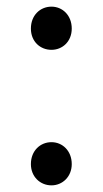

<svg xmlns="http://www.w3.org/2000/svg" viewBox="-20 -545 309 578"><path d="M135 -395C168 -395 196 -420 196 -459C196 -499 168 -525 135 -525C101 -525 73 -499 73 -459C73 -420 101 -395 135 -395ZM135 13C168 13 196 -13 196 -51C196 -91 168 -117 135 -117C101 -117 73 -91 73 -51C73 -13 101 13 135 13Z"/></svg>

Font: Noto Sans CJK HK DemiLight
Style: Regular
Weight: 350
Designer: Ryoko NISHIZUKA 西塚涼子 (kana, bopomofo & ideographs); Paul D. Hunt (Latin, Greek & Cyrillic); Sandoll Communications 산돌커뮤니
Foundry: Adobe
Version: Version 2.004;hotconv 1.0.118;makeotfexe 2.5.65603